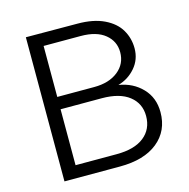

<svg xmlns="http://www.w3.org/2000/svg" viewBox="-104 -802 887 902"><g transform="rotate(-15 340.0 -350.5)"><path d="M100 -701 350 -700Q428 -700 480 -675Q532 -650 556 -609Q580 -568 580 -519Q580 -465 546 -425.5Q512 -386 462 -372Q531 -361 575.5 -314.5Q620 -268 620 -198Q620 -107 554 -53.5Q488 0 370 0H100ZM510 -519Q510 -572 468.5 -606Q427 -640 350 -640H170V-392H350Q422 -392 466 -427Q510 -462 510 -519ZM370 -60Q457 -60 503.5 -97Q550 -134 550 -198Q550 -259 503.5 -295.5Q457 -332 370 -332H170V-60Z"/></g></svg>

Font: Goli Light
Style: Regular
Weight: 300
Designer: jaikishan Patel
Foundry: MagicType
Version: Version 1.000